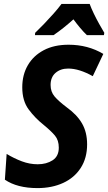

<svg xmlns="http://www.w3.org/2000/svg" viewBox="-20 -953 554 983"><path d="M172 10Q68 10 5 -33L14 -165Q52 -142 92 -127Q132 -112 173 -112Q218 -112 249.5 -132.5Q281 -153 281 -197Q281 -235 261.5 -258.5Q242 -282 203 -314Q159 -349 126.5 -393Q94 -437 94 -506Q94 -570 122.5 -619Q151 -668 204 -696Q257 -724 331 -724Q430 -724 509 -677L455 -563Q421 -582 389.5 -592Q358 -602 329 -602Q290 -602 264.5 -580Q239 -558 239 -518Q239 -483 259.5 -459Q280 -435 321 -404Q374 -366 400 -321Q426 -276 426 -214Q426 -144 393.5 -93.5Q361 -43 303.5 -16.5Q246 10 172 10ZM160 -785Q181 -805 205.5 -830.5Q230 -856 254 -883Q278 -910 295 -933H439Q447 -911 460 -884Q473 -857 487.5 -831Q502 -805 514 -785L512 -773H425Q409 -788 390.5 -810Q372 -832 356 -854Q304 -807 254 -773H159Z"/></svg>

Font: Noto Sans SemiCondensed
Style: Bold Italic
Weight: 700
Width: 4
Italic angle: -12°
Designer: Monotype Design Team
Foundry: Monotype Imaging Inc.
Version: Version 2.013; ttfautohint (v1.8.4.7-5d5b)